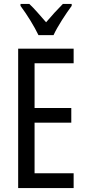

<svg xmlns="http://www.w3.org/2000/svg" viewBox="-20 -963 442 983"><path d="M177 -783H254C275 -829 317 -892 347 -933V-943H302C268 -908 250 -889 216 -849C186 -883 155 -920 130 -943H85V-933C120 -886 156 -827 177 -783ZM357 0V-76H157V-335H345V-410H157V-639H357V-714H73V0Z"/></svg>

Font: Noto Sans Myanmar UI ExtraCondensed
Style: Regular
Weight: 400
Width: 2
Designer: Monotype Design Team
Foundry: Monotype Imaging Inc.
Version: Version 2.103